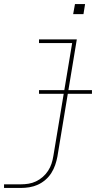

<svg xmlns="http://www.w3.org/2000/svg" viewBox="-27 -715 547 950"><path d="M-7 215V197H76Q95 197 114 194Q133 191 151 182.5Q169 174 184.5 160.5Q200 147 211 130Q222 113 228 94.5Q234 76 237 57L330 -502H166V-520H353L257 60Q253 81 246 101.5Q239 122 227 141Q215 160 197.5 175Q180 190 160 199Q140 208 118.5 211.5Q97 215 76 215ZM335 -645 344 -695H394L386 -645ZM166 -251V-269H428V-251Z"/></svg>

Font: Iosevka SS04 Thin Oblique
Style: Regular
Weight: 100
Italic angle: -9°
Monospace: yes
Designer: Belleve Invis
Foundry: Belleve Invis
Version: Version 19.0.0; ttfautohint (v1.8.4)